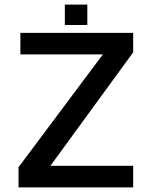

<svg xmlns="http://www.w3.org/2000/svg" viewBox="-20 -809 659 829"><path d="M60 0V-87L448 -606L473 -574H68V-667H555V-583L180 -69L153 -93H555V0ZM260 -701V-789H357V-701Z"/></svg>

Font: Maven Pro Medium
Style: Regular
Weight: 500
Designer: Joe Prince
Foundry: Joe Prince
Version: Version 2.103